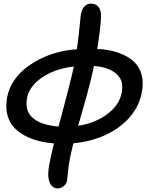

<svg xmlns="http://www.w3.org/2000/svg" viewBox="-20 -734 836 1059"><path d="M297.9 305.2Q266.6 305.2 252.9 269.8Q239.3 234.4 252.9 168Q258.3 136.2 277.8 57.1Q232.4 53.2 192.6 43.2Q152.8 33.2 117.9 14.6Q83 -3.9 59.1 -29.3Q35.2 -54.7 23.4 -91.1Q11.7 -127.4 16.1 -170.9Q19.5 -223.1 45.2 -269.3Q70.8 -315.4 110.1 -348.9Q149.4 -382.3 199 -407.5Q248.5 -432.6 300.8 -446Q353 -459.5 403.8 -461.9Q410.2 -505.4 415 -549.8Q419.9 -594.2 422.4 -621.3Q424.8 -648.4 426.8 -657.2Q431.2 -683.1 445.6 -698.5Q460 -713.9 481.9 -713.9Q510.3 -713.9 524.4 -694.1Q538.6 -674.3 537.1 -642.1Q535.6 -582.5 516.1 -463.9Q570.3 -461.9 616.5 -448.5Q662.6 -435.1 698.7 -410.2Q734.9 -385.3 752.9 -345.2Q771 -305.2 766.1 -253.9Q759.8 -172.9 710.2 -106Q660.6 -39.1 575.9 3.7Q491.2 46.4 384.8 56.2Q379.9 73.7 365.2 142.1Q358.4 176.3 354.5 218Q350.6 259.8 350.1 261.2Q346.2 280.3 331.5 292.7Q316.9 305.2 297.9 305.2ZM498 -370.1Q491.2 -335.9 480.2 -291Q469.2 -246.1 459.7 -211.9Q450.2 -177.7 434.6 -123Q418.9 -68.4 411.1 -40Q511.2 -55.7 580.3 -111.3Q649.4 -167 653.8 -244.1Q658.7 -299.3 615.7 -332Q572.8 -364.7 498 -370.1ZM127 -174.8Q121.1 -113.3 167.5 -78.1Q213.9 -43 303.2 -36.1Q369.6 -282.7 387.2 -367.2Q315.9 -359.4 257.6 -332.5Q199.2 -305.7 164.3 -264.4Q129.4 -223.1 127 -174.8Z"/></svg>

Font: Shantell Sans Bouncy
Style: Italic
Weight: 500
Italic angle: -11.31°
Designer: Stephen Nixon, Anya Danilova, Shantell Martin
Foundry: Arrow Type
Version: Version 1.006;[9816181b4]